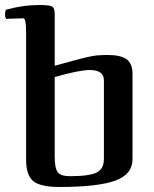

<svg xmlns="http://www.w3.org/2000/svg" viewBox="-34 -733 614 765"><path d="M59 -660 -10 -658Q-14 -666 -14 -677Q-14 -685 -11 -694Q56 -713 124 -713Q166 -713 175.5 -706Q185 -699 184 -670V-471Q195 -474 261 -492Q327 -510 350.5 -512Q374 -514 393 -514Q448 -514 471 -496.5Q494 -479 494 -438V-99Q494 -38 424.5 -13Q355 12 202 12Q128 12 99 -11Q70 -34 70 -97V-605Q70 -660 59 -660ZM184 -426V-108Q184 -63 196 -47Q208 -31 244 -31Q323 -31 352 -46Q381 -61 380 -103V-413Q380 -454 324 -454Q281 -454 184 -426Z"/></svg>

Font: Federant
Style: Medium
Weight: 500
Designer: Cyreal (www.cyreal.org)
Foundry: Cyreal (www.cyreal.org)
Version: Version 1.010